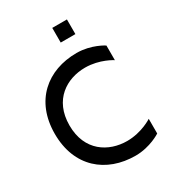

<svg xmlns="http://www.w3.org/2000/svg" viewBox="-212 -1017 1024 1134"><g transform="rotate(-30 300.0 -450.0)"><path d="M375 -700C175 -700 25 -575 25 -350C25 -125 175 0 375 0C475 0 550 -50 550 -50V-150C550 -150 475 -100 375 -100C250 -100 125 -175 125 -350C125 -525 250 -600 375 -600C475 -600 550 -550 550 -550V-650C550 -650 475 -700 375 -700ZM325 -800H425V-900H325Z"/></g></svg>

Font: LS-VG5000
Style: Regular
Weight: 400
Designer: Justin Bihan, 2021
Foundry: Justin Bihan, 2021
Version: Version 1.000;Glyphs 3.1.2 (3151)